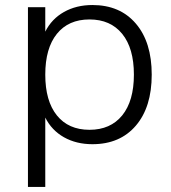

<svg xmlns="http://www.w3.org/2000/svg" viewBox="-20 -568 685 768"><path d="M349.6 -547.9Q460 -547.9 523.4 -473.6Q586.9 -399.4 586.9 -269.5Q586.9 -139.6 523.4 -65.4Q460 8.8 349.6 8.8Q285.2 8.8 235.8 -19Q186.5 -46.9 161.1 -97.7V179.7H91.8V-539.1H161.1V-441.4Q186.5 -492.2 235.8 -520Q285.2 -547.9 349.6 -547.9ZM207.5 -432.6Q161.1 -375 161.1 -269.5Q161.1 -164.1 207.5 -106.4Q253.9 -48.8 337.9 -48.8Q421.9 -48.8 468.8 -106.4Q515.6 -164.1 515.6 -269.5Q515.6 -375 468.8 -432.6Q421.9 -490.2 337.9 -490.2Q253.9 -490.2 207.5 -432.6Z"/></svg>

Font: Min Sans Light
Style: Regular
Weight: 300
Designer: Jinseong-Kim, NotoSansCJK, Nunito
Foundry: Jinseong-Kim
Version: Version 1.400;Glyphs 3.1.2 (3151)